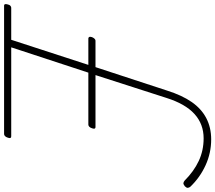

<svg xmlns="http://www.w3.org/2000/svg" viewBox="-100 -978 1055 941"><g transform="rotate(90 427.5 -507.5)"><path d="M-16 0Q-21 0 -22.5 -4.5Q-24 -9 -21 -19Q-19 -28 -14 -31.5Q-9 -35 -5 -35H152L275 -413H145Q141 -413 138.5 -417Q136 -421 139 -431Q143 -440 147.5 -444Q152 -448 156 -448H286L401 -799Q424 -872 457 -919.5Q490 -967 536 -991Q582 -1015 640 -1015Q707 -1015 767 -987.5Q827 -960 872 -913Q877 -907 877.5 -900.5Q878 -894 870 -886Q860 -878 854 -879Q848 -880 842 -885Q797 -930 746 -954Q695 -978 635 -978Q565 -978 515.5 -933Q466 -888 437 -796L325 -448H580Q585 -448 587 -444.5Q589 -441 586 -432Q583 -422 578 -417.5Q573 -413 568 -413H313L189 -35H625Q631 -35 633 -31.5Q635 -28 632 -19Q629 -9 624 -4.5Q619 0 614 0Z"/></g></svg>

Font: Playwrite US Trad Thin
Style: Regular
Weight: 250
Designer: Veronika Burian, José Scaglione
Foundry: TypeTogether
Version: Version 1.003